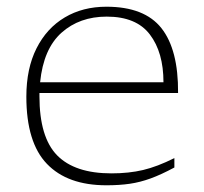

<svg xmlns="http://www.w3.org/2000/svg" viewBox="-20 -542 607 572"><path d="M297 -522Q410.5 -522 461 -458Q511.5 -394 510.5 -265H97.5Q97.5 -260.5 97.5 -255.5Q97.5 -133 150.2 -79.2Q203 -25.5 312 -25.5Q364 -25.5 406.2 -35.5Q448.5 -45.5 499.5 -71V-43Q460.5 -22 429 -10.5Q397.5 1 366.5 5.5Q335.5 10 297 10Q181 10 119.8 -53.8Q58.5 -117.5 58.5 -254Q58.5 -338 88.8 -398Q119 -458 172.8 -490Q226.5 -522 297 -522ZM298 -492.5Q217 -492.5 163.2 -444.5Q109.5 -396.5 99.5 -297H467Q467 -386 426.5 -439.2Q386 -492.5 298 -492.5Z"/></svg>

Font: Newsreader 6pt ExtraLight
Style: Regular
Weight: 275
Designer: Hugues Gentile
Foundry: Production Type
Version: Version 1.003; ttfautohint (v1.8.3)